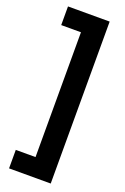

<svg xmlns="http://www.w3.org/2000/svg" viewBox="-169 -780 646 996"><g transform="rotate(20 153.5 -282.0)"><path d="M23 63V165H253V-729H23V-626H132V63Z"/></g></svg>

Font: Noto Sans Georgian ExtraCondensed Bold
Style: Regular
Weight: 700
Width: 2
Designer: Monotype Design Team, Akaki Razmadze
Foundry: Google LLC
Version: Version 2.005